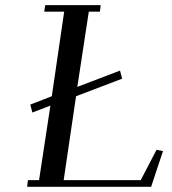

<svg xmlns="http://www.w3.org/2000/svg" viewBox="-20 -722 663 742"><path d="M85 0 87.9 -25.9H130.9L174.8 -314L105 -287.1L97.2 -317.9L180.2 -350.1L228 -676.8H150.9L154.8 -702.1H369.1L366.2 -676.8H323.2L278.8 -386.2L443.8 -449.2L452.1 -418L273.9 -350.1L226.1 -25.9H523.9L585 -143.1L609.9 -138.2L564 0Z"/></svg>

Font: Dehuti
Style: Bold-Italic
Weight: 700
Version: Version 1.2